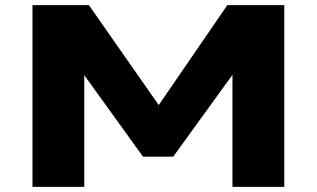

<svg xmlns="http://www.w3.org/2000/svg" viewBox="-20 -725 1229 745"><path d="M106 0V-705H325L599 -313H593L862 -705H1083V0H882V-436H883L652 -117H535L305 -436H307V0Z"/></svg>

Font: Nunito Sans 7pt Expanded Black
Style: Regular
Weight: 900
Width: 7
Designer: Vernon Adams
Foundry: Vernon Adams
Version: Version 3.101;gftools[0.9.27]